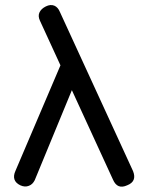

<svg xmlns="http://www.w3.org/2000/svg" viewBox="-20 -725 576 746"><path d="M419 -27C419 -27 419 -27 419 -27C430.5 -0.5 449 6.5 474 -5C474 -5 474 -5 474 -5C500 -15 507.5 -33.5 497 -60C497 -60 213 -678 213 -678C213 -678 213 -678 213 -678C208 -690.5 200.5 -699 191 -703C181 -707 170 -706 158 -700C158 -700 158 -700 158 -700C146 -694 138 -686.5 133.5 -677C129 -667.5 129.5 -657 135 -645C135 -645 419 -27 419 -27ZM234 -516C234 -516 40 -61 40 -61C40 -61 40 -61 40 -61C28.5 -35.5 35 -16.5 59 -5C59 -5 59 -5 59 -5C71 0.5 82 1 92 -3C102 -6.5 109.5 -14 115 -25C115 -25 273 -408 273 -408C273 -408 234 -516 234 -516Z"/></svg>

Font: Jura-Fortis-Bold
Style: Bold
Weight: 500
Designer: Daniel Johnson, Alexei Vanyashin, Mirko Velimirovic
Foundry: Daniel Johnson
Version: ""